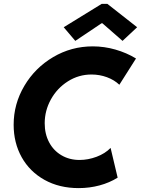

<svg xmlns="http://www.w3.org/2000/svg" viewBox="-20 -968 731 996"><path d="M50.8 -320.8Q50.8 -428.7 106.2 -522.5Q161.6 -616.2 255.9 -671.9Q350.1 -727.5 461.4 -727.5Q520.5 -727.5 578.6 -710.9Q636.7 -694.3 685.5 -664.6L599.1 -528.3Q573.2 -553.2 534.9 -567.4Q496.6 -581.5 454.6 -581.5Q388.2 -581.5 332.3 -546.1Q276.4 -510.7 244.1 -452.4Q211.9 -394 211.9 -328.6Q211.9 -272.9 234.9 -229.7Q257.8 -186.5 299.1 -162.4Q340.3 -138.2 392.6 -138.2Q437 -138.2 481.2 -154.8Q525.4 -171.4 553.7 -200.7L590.3 -46.4Q547.9 -20 496.1 -6.1Q444.3 7.8 388.2 7.8Q287.6 7.8 210.9 -34.9Q134.3 -77.6 92.5 -152.3Q50.8 -227.1 50.8 -320.8ZM310.5 -826.7 507.3 -947.8H537.1L691.4 -826.7L615.7 -755.9L511.2 -847.2H506.8L370.6 -755.9Z"/></svg>

Font: Reddit Sans Fudge ExBold Italic
Style: Regular
Weight: 800
Italic angle: -11.25°
Designer: Stephen Hutchings
Version: Version 1.013